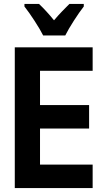

<svg xmlns="http://www.w3.org/2000/svg" viewBox="-20 -954 540 974"><path d="M311 -774Q327 -806 355 -849.5Q383 -893 405 -921V-934H332Q313 -915 295 -896.5Q277 -878 254 -851Q215 -899 178 -934H104V-921Q127 -892 155.5 -848Q184 -804 199 -774ZM450 0V-119H183V-302H432V-421H183V-595H450V-714H55V0Z"/></svg>

Font: Noto Sans Mono UI Condensed
Style: Bold
Weight: 700
Width: 3
Designer: Monotype Design team
Foundry: Monotype Imaging Inc.
Version: 1.000